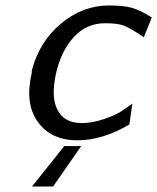

<svg xmlns="http://www.w3.org/2000/svg" viewBox="-20 -504 575 702"><path d="M96 -237Q96 -245 97 -249Q125 -353 204 -418.5Q283 -484 378 -484Q432 -484 462 -475.5Q492 -467 535 -440L506 -368Q455 -402 432.5 -410.5Q410 -419 364 -419Q295 -419 248.5 -367Q202 -315 184 -232Q169 -159 184 -117Q206 -54 279 -54Q317 -54 361 -69Q405 -84 425 -98L464 -125L453 -49Q355 9 263 9Q167 9 118.5 -58Q70 -125 96 -237ZM97 178 215 30H277L174 178Z"/></svg>

Font: Coval
Style: Book Italic
Weight: 350
Foundry: Context Ltd
Version: Version 001.000